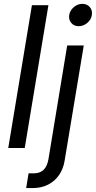

<svg xmlns="http://www.w3.org/2000/svg" viewBox="-20 -754 489 978"><path d="M226.6 -727.5 106 0H22L142.6 -727.5ZM322.3 -522.5H406.7L309.1 64.9Q302.7 105.5 281.2 137Q259.8 168.5 225.3 186.3Q190.9 204.1 145 204.1H113.3L125.5 128.9H151.4Q184.1 128.9 202.4 110.8Q220.7 92.8 227.1 55.2ZM380.9 -620.6Q356.9 -620.6 343 -637.2Q329.1 -653.8 332.5 -677.2Q336.4 -701.2 356.2 -717.8Q376 -734.4 399.4 -734.4Q423.3 -734.4 437.5 -717.8Q451.7 -701.2 447.8 -677.2Q444.3 -653.8 424.6 -637.2Q404.8 -620.6 380.9 -620.6Z"/></svg>

Font: Inter 28pt
Style: Italic
Weight: 400
Italic angle: -9.3988°
Designer: Rasmus Andersson
Foundry: rsms
Version: Version 4.001;git-66647c0bb